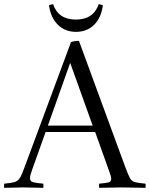

<svg xmlns="http://www.w3.org/2000/svg" viewBox="-26 -901 720 922"><path d="M-6 1Q-7 -9 -6 -19Q27 -22 43.5 -26.5Q60 -31 70 -47.5Q80 -64 93 -101L315 -699Q323 -702 334.5 -703.5Q346 -705 353 -705L577 -95Q590 -60 598.5 -45Q607 -30 623 -26Q639 -22 673 -19Q674 -9 673 1Q647 1 614.5 0Q582 -1 555 -1Q527 -1 502.5 0Q478 1 450 1Q449 -9 450 -19Q485 -22 496.5 -25.5Q508 -29 508 -43Q508 -48 506 -55.5Q504 -63 500 -74L431 -267H193L128 -85Q118 -58 118 -46Q118 -30 133 -26Q148 -22 182 -19Q183 -9 182 1Q157 1 133.5 0Q110 -1 85 -1Q65 -1 40.5 0Q16 1 -6 1ZM204 -298H419L311 -599ZM229 -881Q254 -807 338 -807Q423 -807 448 -881Q453 -880 458 -879Q463 -878 468 -876Q460 -815 425.5 -781.5Q391 -748 339 -748Q287 -748 252.5 -781.5Q218 -815 209 -876Q214 -878 219 -879Q224 -880 229 -881Z"/></svg>

Font: Castoro Titling
Style: Regular
Weight: 400
Version: Version 2.04